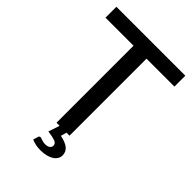

<svg xmlns="http://www.w3.org/2000/svg" viewBox="-258 -825 1109 1109"><g transform="rotate(45 296.5 -270.0)"><path d="M325.5 0 315.5 35.5Q362 45.5 382.2 63.2Q402.5 81 402.5 108Q402.5 124.5 394.2 137.5Q386 150.5 371.2 159.5Q356.5 168.5 335.8 173.5Q315 178.5 290.5 178.5Q270 178.5 251.8 174.8Q233.5 171 217.5 164L226.5 133.5Q229.5 124 239 124Q242 124 246 125.8Q250 127.5 255.2 129.2Q260.5 131 268 132.8Q275.5 134.5 285.5 134.5Q305 134.5 315.2 126.5Q325.5 118.5 325.5 106.5Q325.5 88.5 305.2 81.2Q285 74 246.5 69L269.5 0H244V-629H15V-718H578V-629H350V0Z"/></g></svg>

Font: LatoLatin Medium
Style: Regular
Weight: 500
Designer: Lukasz Dziedzic with Adam Twardoch and Botio Nikoltchev
Foundry: tyPoland Lukasz Dziedzic
Version: Version 2.015; 2015-08-06; http://www.latofonts.com/